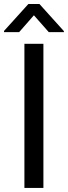

<svg xmlns="http://www.w3.org/2000/svg" viewBox="-31 -927 335 947"><path d="M183.1 0H89.4V-710.9H183.1ZM284.2 -773.4V-768.6H209.5L136.2 -851.6L63.5 -768.6H-11.2V-774.4L108.9 -907.2H163.6Z"/></svg>

Font: RobotoInd
Style: Regular
Weight: 400
Designer: Google
Version: Version 2.001101; 2014